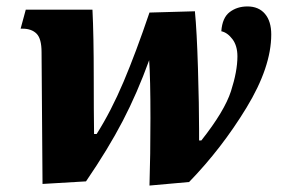

<svg xmlns="http://www.w3.org/2000/svg" viewBox="-20 -566 876 596"><path d="M447 -199Q447 -323 443 -379Q406 -277 361 -190.5Q316 -104 247 -3L112 5L109 -404Q109 -446 93.5 -461.5Q78 -477 50 -477H44L60 -536H267Q271 -456 271 -324Q271 -220 272 -150H280Q325 -221 363.5 -312Q402 -403 444 -527L585 -531Q591 -471 594.5 -354Q598 -237 598 -162V-130H605Q677 -221 697 -283Q717 -345 717 -391Q717 -424 701.5 -444.5Q686 -465 667 -469Q670 -511 693 -528.5Q716 -546 748 -546Q783 -546 802.5 -523Q822 -500 822 -459Q822 -358 745 -231.5Q668 -105 567 -1L444 10Q447 -83 447 -199Z"/></svg>

Font: Noto Serif NarrowBlack
Style: Italic
Weight: 900
Width: 4
Italic angle: -12°
Designer: Monotype Design Team
Foundry: Monotype Imaging Inc.
Version: Version 1.001